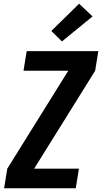

<svg xmlns="http://www.w3.org/2000/svg" viewBox="-20 -1009 547 1029"><path d="M2 0 19 -105 346 -630H106L123 -735H507L490 -630L163 -105H403L386 0ZM312 -787 255 -843 404 -989 476 -921Z"/></svg>

Font: Iosevka Extrabold
Style: Italic
Weight: 800
Italic angle: -9°
Monospace: yes
Designer: Belleve Invis
Foundry: Belleve Invis
Version: Version 32.5.0; ttfautohint (v1.8.4)